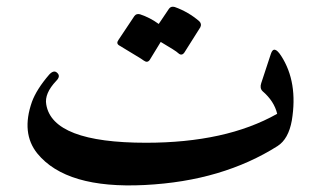

<svg xmlns="http://www.w3.org/2000/svg" viewBox="-20 -535 966 577"><path d="M92 -74Q43 -135 76 -229Q83 -248 96 -268.5Q109 -289 128 -311Q142 -326 152 -316Q163 -306 149 -292Q113 -254 119 -221Q138 -106 419 -106Q538 -106 636.5 -127.5Q735 -149 813 -193Q804 -231 769 -261Q760 -270 765 -285L794 -373Q803 -401 825 -367Q876 -288 857 -173Q847 -117 814 -96Q732 -44 632.5 -14.5Q533 15 415 21Q179 33 92 -74ZM488 -509Q494 -517 505 -514Q525 -507 544 -496Q563 -485 579 -471Q587 -463 582 -453L534 -377Q526 -366 516 -375Q512 -379 498.5 -387.5Q485 -396 463 -409L430 -355Q423 -345 412 -353Q407 -357 388.5 -368Q370 -379 339 -398Q328 -404 336 -415L384 -487Q390 -495 401 -492Q431 -482 457 -463Z"/></svg>

Font: Amiri
Style: Bold
Weight: 700
Designer: Khaled Hosny
Version: Version 0.113